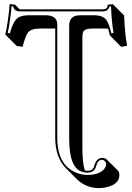

<svg xmlns="http://www.w3.org/2000/svg" viewBox="-20 -692 666 966"><path d="M406.7 166Q413.1 167 419.9 167Q449.2 167 453.6 143.1Q454.1 141.6 454.1 141.1Q465.8 103.5 493.2 102.1Q508.8 103 516.6 109.9L573.2 166Q580.6 174.3 580.6 188.5Q580.6 237.8 508.3 251.5Q491.7 254.4 476.6 254.4Q411.6 253.4 367.2 210L310.5 153.3Q258.3 99.6 257.8 0V-548.3H181.6Q136.2 -548.3 120.6 -527.8Q106.9 -509.3 93.8 -456.5L63.5 -461.4L6.8 -518.1Q21.5 -584 28.8 -671.9L56.2 -668L79.1 -645H500Q521.5 -646 522 -668L547.9 -670.9L604.5 -614.3Q608.9 -513.2 619.6 -461.4L589.4 -456.5L533.2 -513.2Q527.3 -536.1 523.9 -547.9Q517.1 -548.3 508.8 -548.3H442.4Q404.3 -548.3 397.5 -528.8Q394.5 -519.5 394.5 -506.3V56.6Q395 127 406.7 166ZM268.1 -565.9V0Q268.1 137.7 363.3 176.8Q391.1 188 419.9 188Q476.1 188 502.4 160.6Q513.7 147.5 514.2 131.8Q508.8 112.8 493.2 111.8Q471.7 113.3 463.9 143.1Q456.1 175.8 419.9 176.8Q354.5 176.8 336.4 95.2Q328.1 56.6 328.1 0V-563Q328.1 -608.4 369.6 -614.3Q377.4 -615.2 386.2 -615.2H452.1Q499.5 -615.2 516.6 -589.8Q528.3 -571.3 540.5 -524.4L551.3 -526.4Q542 -576.7 538.6 -659.7L531.2 -659.2Q523.9 -636.2 500 -634.8H77.1Q51.8 -635.7 46.4 -659.2L38.1 -660.6Q31.2 -584 19 -526.4L29.8 -524.4Q47.4 -591.3 75.7 -606Q93.8 -614.7 125 -615.2H209Q262.7 -615.2 267.6 -576.7Q268.1 -570.8 268.1 -565.9Z"/></svg>

Font: Linux Biolinum Shadow O
Style: Regular
Weight: 400
Designer: Philipp H. Poll
Foundry: Philipp H. Poll
Version: Version 1.0.4